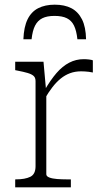

<svg xmlns="http://www.w3.org/2000/svg" viewBox="-20 -801 453 821"><path d="M214 -781Q173 -781 143.5 -766Q114 -751 98 -718.5Q82 -686 80 -633H115Q119 -670 130 -691.5Q141 -713 161 -723Q181 -733 213 -733Q246 -733 266 -723Q286 -713 296.5 -691.5Q307 -670 311 -633H348Q347 -686 330.5 -718.5Q314 -751 285 -766Q256 -781 214 -781ZM377 -543V-491Q368 -493 359.5 -494Q351 -495 342.5 -495.5Q334 -496 327 -496Q301 -496 279.5 -488Q258 -480 239.5 -465Q221 -450 204 -428Q187 -406 171 -378L170 -414Q196 -459 221.5 -488.5Q247 -518 276 -533Q305 -548 338 -548Q350 -548 361.5 -546.5Q373 -545 377 -543ZM45 0V-34H48Q87 -34 109.5 -45Q132 -56 132 -90V-454Q132 -469 123.5 -476.5Q115 -484 98 -489Q81 -494 55 -499L45 -501V-537H166L177 -415L178 -416V-56Q178 -47 191 -42Q204 -37 224 -35.5Q244 -34 264 -34H283V0Z"/></svg>

Font: Roboto Serif 20pt Thin
Style: Regular
Weight: 250
Version: Version 1.008